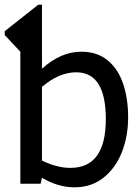

<svg xmlns="http://www.w3.org/2000/svg" viewBox="-20 -780 593 815"><path d="M296.4 15.1Q226.1 15.1 158.2 -25.4L152.3 0H66.4V-560.5L0 -631.3V-647.5L142.1 -759.8H158.2V-488.3Q237.8 -560.5 325.2 -560.5Q392.6 -560.5 437.3 -523.7Q481.9 -486.8 502.9 -423.8Q523.9 -360.8 523.9 -281.7Q523.9 -201.7 497.3 -134Q470.7 -66.4 419.2 -25.6Q367.7 15.1 296.4 15.1ZM303.7 -473.1Q230.5 -473.1 158.2 -411.1V-98.6Q221.2 -67.4 278.8 -67.4Q429.2 -67.4 429.2 -274.4Q429.2 -473.1 303.7 -473.1Z"/></svg>

Font: SG Kara Bold
Style: Regular
Weight: 400
Designer: Damoon Khanjanzadeh
Version: Version 1.000